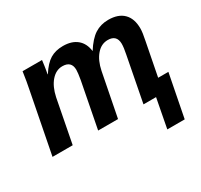

<svg xmlns="http://www.w3.org/2000/svg" viewBox="-152 -738 1193 1137"><g transform="rotate(-30 444.5 -169.5)"><path d="M646 -436Q601 -436 568.5 -398Q536 -360 523 -296L465 0H329L389 -310Q397 -356 397 -376Q397 -436 335 -436Q292 -436 259 -398.5Q226 -361 212 -295L155 0H17L98 -416Q107 -458 117 -528H250Q250 -527 245 -490Q240 -456 236 -438H238Q274 -494 310.5 -516Q347 -538 398 -538Q458 -538 493.5 -508.5Q529 -479 536 -424Q576 -487 616 -512.5Q656 -538 708 -538Q776 -538 812 -502Q848 -466 848 -399Q848 -371 837 -319L793 -93H863L806 199H687L725 0H639L698 -306Q707 -349 707 -376Q706 -436 646 -436Z"/></g></svg>

Font: Libra Sans
Style: Bold Italic
Weight: 700
Italic angle: -12°
Foundry: Context Ltd
Version: Version 1.002